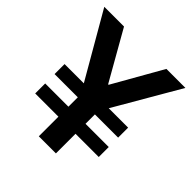

<svg xmlns="http://www.w3.org/2000/svg" viewBox="-183 -808 940 940"><g transform="rotate(45 287.5 -337.5)"><path d="M228.3 0V-135.8H67.5V-205H228.3V-270H67.5V-339.2H200.8L6.7 -675H143.3L288.3 -420H291.7L436.7 -675H568.3L373.3 -339.2H507.5V-270H346.7V-205H507.5V-135.8H346.7V0Z"/></g></svg>

Font: Funnel Display SemiBold
Style: Regular
Weight: 600
Designer: NORD ID, Kristian Moeller
Foundry: Dicotype
Version: Version 1.000